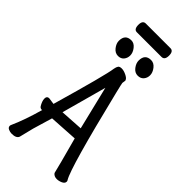

<svg xmlns="http://www.w3.org/2000/svg" viewBox="-315 -1060 1130 1130"><g transform="rotate(45 250.0 -495.0)"><path d="M432.1 14.2Q409.2 14.2 397.9 -2Q390.1 -38.1 337.9 -230L160.2 -219.2Q150.9 -186 124 -97.2L102.1 -8.8Q94.2 13.2 56.2 13.2Q42 13.2 28.6 7.1Q15.1 1 15.1 -12.2Q15.1 -17.1 19 -24.9Q53.2 -101.1 84 -210.9Q85 -210.9 85 -211.9H81.1Q68.8 -211.9 62 -222.9Q55.2 -233.9 50.5 -246.3Q45.9 -258.8 45.9 -270Q45.9 -291 64.9 -291L106 -285.2Q204.1 -626 210.9 -683.1Q213.9 -700.2 220 -708.5Q226.1 -716.8 242.9 -716.8Q259.8 -716.8 280.8 -706.8Q301.8 -696.8 306.2 -686Q308.1 -684.1 308.1 -679Q308.1 -673.8 306.6 -668.5Q305.2 -663.1 305.2 -658.9Q305.2 -654.8 320.8 -590.8Q442.9 -90.8 481 -27.8Q484.9 -22.9 484.9 -17.1Q484.9 -2 467 6.1Q449.2 14.2 432.1 14.2ZM178.2 -288.1 320.8 -296.9 264.2 -529.8 254.9 -567.9ZM174.8 -752.9Q149.9 -752.9 132.6 -775.4Q115.2 -797.9 115.2 -819.8Q115.2 -874 166 -874Q189 -874 206.5 -851.6Q224.1 -829.1 224.1 -806.2Q224.1 -784.2 211.2 -768.6Q198.2 -752.9 174.8 -752.9ZM338.9 -752.9Q314 -752.9 296.9 -775.4Q279.8 -797.9 279.8 -819.8Q279.8 -874 330.1 -874Q354 -874 371.6 -851.6Q389.2 -829.1 389.2 -806.2Q389.2 -784.2 376 -768.6Q362.8 -752.9 338.9 -752.9ZM154.8 -930.2Q129.9 -930.2 129.9 -967.8Q129.9 -1003.9 155.8 -1003.9H360.8Q386.2 -1003.9 386.2 -967Q386.2 -930.2 359.9 -930.2Z"/></g></svg>

Font: LXGW WenKai Mono GB Screen
Style: Regular
Weight: 400
Monospace: yes
Designer: LXGW / Fontworks Inc.
Foundry: LXGW / Fontworks Inc.
Version: Version 1.510;January 18,2025